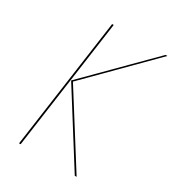

<svg xmlns="http://www.w3.org/2000/svg" viewBox="-167 -776 787 871"><g transform="rotate(30 226.5 -340.5)"><path d="M67.9 -1 163.1 -680.7H171.4L76.2 -1ZM360.4 0 129.9 -366.2 442.9 -680.7H452.6L139.6 -365.7L370.1 0Z"/></g></svg>

Font: Fira Sans Compressed Eight
Style: Italic
Weight: 100
Width: 3
Italic angle: -8°
Designer: Carrois Corporate & Edenspiekermann AG
Foundry: Carrois Corporate GbR & Edenspiekermann AG
Version: Version 4.203;PS 004.203;hotconv 1.0.88;makeotf.lib2.5.64775